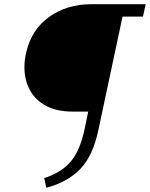

<svg xmlns="http://www.w3.org/2000/svg" viewBox="-20 -678 712 912"><path d="M382 -65 399 -148H324Q250 -148 198.5 -175.5Q147 -203 121.5 -251Q96 -299 96 -359Q96 -394 105 -431Q130 -538 214 -598Q298 -658 414 -658H672L659 -599H562L447 -59Q421 63 361 125Q301 187 200 214L190 168Q271 142 315.5 90Q360 38 382 -65Z"/></svg>

Font: LXGW Bright GB
Style: Italic
Weight: 400
Italic angle: -12°
Designer: Christian Thalmann (Catharsis Fonts)
Foundry: LXGW / Christian Thalmann (Catharsis Fonts) / Fontworks Inc.
Version: Version 5.510